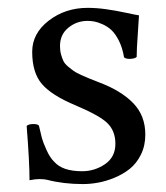

<svg xmlns="http://www.w3.org/2000/svg" viewBox="-20 -459 423 489"><path d="M47.9 -138.2Q52.2 -142.6 63.5 -143.1Q74.7 -143.6 79.1 -139.2Q84 -117.7 86.7 -107.4Q89.4 -97.2 98.4 -77.1Q107.4 -57.1 118.2 -46.9Q139.2 -22.9 189 -22.9Q221.2 -22.9 247.6 -41Q273.9 -59.1 273.9 -92.8Q273.9 -125.5 253.4 -145.5Q233.4 -165 171.9 -190.9Q111.3 -216.3 86.7 -245.1Q62 -273.9 62 -327.1Q62 -374 104.2 -406.5Q146.5 -439 203.1 -439Q226.1 -439 250.5 -435.5Q274.9 -432.1 300.8 -426.5Q326.7 -420.9 334 -419.9Q333.5 -406.7 330.8 -370.4Q328.1 -334 328.1 -314Q323.7 -309.6 312 -309.1Q300.3 -308.6 295.9 -313Q292 -336.9 283 -355Q273.9 -373 263.9 -382.3Q253.9 -391.6 241.2 -397.2Q228.5 -402.8 220 -404.3Q211.4 -405.8 203.1 -405.8Q175.3 -405.8 154.1 -388.4Q132.8 -371.1 132.8 -341.8Q132.8 -330.1 135.5 -320.3Q138.2 -310.5 141.6 -303.5Q145 -296.4 153.6 -289.3Q162.1 -282.2 168 -278.1Q173.8 -273.9 187.3 -267.8Q200.7 -261.7 208 -258.8L232.9 -249Q288.6 -228 319.3 -196.3Q350.1 -164.6 350.1 -116.2Q350.1 -87.9 338.9 -65.2Q327.6 -42.5 310.3 -28.8Q293 -15.1 271 -6.1Q249 2.9 229.2 6.3Q209.5 9.8 190.9 9.8Q142.1 9.8 100.1 -1Q93.3 -2.9 80.1 -2.9Q69.8 -2.9 55.2 0Q55.2 -46.4 47.9 -138.2Z"/></svg>

Font: Linux Libertine G
Style: Regular
Weight: 400
Designer: Philipp H. Poll
Foundry: Philipp H. Poll
Version: Version 4.7.5